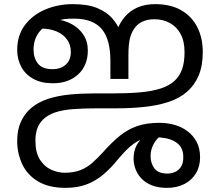

<svg xmlns="http://www.w3.org/2000/svg" viewBox="-20 -586 1062 927"><path d="M331 -566Q404 -566 449.5 -547Q495 -528 520.5 -499Q546 -470 559 -439L541 -430Q556 -473 581.5 -503.5Q607 -534 644 -550Q681 -566 729 -566Q804 -566 855 -536.5Q906 -507 932.5 -455Q959 -403 959 -335Q959 -268 939 -221Q919 -174 883 -143Q845 -110 791.5 -93Q738 -76 674.5 -69.5Q611 -63 542 -63H448Q382 -63 331.5 -59Q281 -55 245.5 -43Q210 -31 187 -8Q168 11 159.5 36Q151 61 151 93Q151 151 173 185Q195 219 227.5 233.5Q260 248 292 248Q336 248 368 235.5Q400 223 426 200Q452 177 478 148Q520 101 558 70Q596 39 641.5 23Q687 7 751 7Q787 7 821.5 16.5Q856 26 884 46.5Q912 67 929 98.5Q946 130 946 174Q946 218 925.5 251.5Q905 285 869 303Q833 321 787 321Q744 321 713.5 309Q683 297 663.5 276.5Q644 256 634.5 231Q625 206 625 181Q625 134 648 102Q671 70 705 41L772 55Q738 80 722.5 108Q707 136 707 168Q707 202 725.5 227Q744 252 789 252Q807 252 824.5 244.5Q842 237 853.5 220Q865 203 865 173Q865 143 853 124.5Q841 106 821 95.5Q801 85 778 81Q755 77 733 77Q718 77 703.5 78.5Q689 80 675 83Q652 90 630.5 104.5Q609 119 589 139.5Q569 160 549 184Q516 225 479.5 256Q443 287 399 304Q355 321 297 321Q215 321 163 289.5Q111 258 87 206Q63 154 63 95Q63 40 81.5 0.5Q100 -39 131 -65Q166 -94 213 -109Q260 -124 316 -129.5Q372 -135 432 -135H521Q597 -135 655 -140Q713 -145 755 -158.5Q797 -172 823 -196Q848 -219 859.5 -253Q871 -287 871 -334Q871 -387 852 -422Q833 -457 800 -475Q767 -493 726 -493Q697 -493 674.5 -484.5Q652 -476 635 -457Q616 -434 608 -403.5Q600 -373 600 -319V-205H513V-293Q513 -341 503.5 -379Q494 -417 473.5 -443Q453 -469 419 -482.5Q385 -496 337 -496Q306 -496 289 -493.5Q272 -491 252 -484L217 -470Q190 -456 173.5 -436.5Q157 -417 149.5 -394.5Q142 -372 142 -348Q142 -305 163.5 -278.5Q185 -252 234 -252Q273 -252 297.5 -274Q322 -296 322 -335Q322 -370 303.5 -395.5Q285 -421 252.5 -434.5Q220 -448 178 -448L242 -494Q288 -490 324.5 -470.5Q361 -451 382.5 -418.5Q404 -386 404 -342Q404 -270 357.5 -227Q311 -184 235 -184Q179 -184 140.5 -205.5Q102 -227 82.5 -263.5Q63 -300 63 -345Q63 -415 100 -464.5Q137 -514 198.5 -540Q260 -566 331 -566Z"/></svg>

Font: utamil05
Style: Book
Weight: 400
Designer: Jelle Bosma - Monotype Design Team
Foundry: Monotype Imaging Inc.
Version: Version 2.003